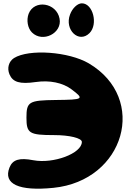

<svg xmlns="http://www.w3.org/2000/svg" viewBox="-20 -1195 787 1154"><path d="M64 -846C33 -826 21 -786 37 -748C57 -701 99 -688 195 -702C278 -714 357 -698 410 -658C488 -599 483 -596 316 -594C154 -592 139 -584 139 -488C139 -394 155 -383 305 -383C397 -383 472 -365 472 -342C472 -273 301 -209 180 -232C97 -248 56 -236 37 -188C-2 -89 93 -45 301 -66C730 -109 871 -603 514 -814C393 -885 154 -902 64 -846ZM401 -1108C366 -1016 454 -932 518 -996C571 -1049 539 -1175 472 -1175C446 -1175 415 -1146 401 -1108ZM152 -1112C138 -1074 146 -1026 172 -1000C236 -936 355 -995 338 -1083C320 -1179 186 -1200 152 -1112Z"/></svg>

Font: Hussar Skorodowane
Style: Bold
Weight: 700
Foundry: Cannot Into Space Fonts
Version: Version 0.892